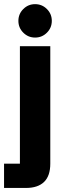

<svg xmlns="http://www.w3.org/2000/svg" viewBox="-40 -728 327 948"><path d="M-20 200V80H58.3V-500H208.3V80Q208.3 140.8 177.5 170.4Q146.7 200 88.3 200ZM133.3 -542.5Q99.2 -542.5 75 -566.7Q50.8 -590.8 50.8 -625Q50.8 -659.2 75 -683.3Q99.2 -707.5 133.3 -707.5Q167.5 -707.5 191.7 -683.3Q215.8 -659.2 215.8 -625Q215.8 -590.8 191.7 -566.7Q167.5 -542.5 133.3 -542.5Z"/></svg>

Font: Funnel Sans ExtraBold
Style: Regular
Weight: 800
Version: Version 1.000; Beta; Release 5; Build 24; ttfautohint (v1.8.